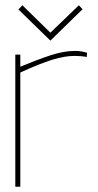

<svg xmlns="http://www.w3.org/2000/svg" viewBox="-20 -708 370 728"><path d="M293 -673 279 -688 171 -584 65 -688 50 -672 171 -554ZM309 -492 310 -508Q300 -511 288.5 -513Q277 -515 265 -515Q222 -515 170.5 -498Q119 -481 57 -455V-501H38V0H57V-433Q94 -450 124 -462Q154 -474 178.5 -481.5Q203 -489 223.5 -492.5Q244 -496 263 -496Q274 -496 286.5 -495Q299 -494 309 -492Z"/></svg>

Font: Advent Pro Thin
Style: Regular
Weight: 250
Version: Version 3.000